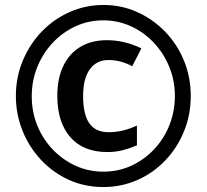

<svg xmlns="http://www.w3.org/2000/svg" viewBox="-20 -744 833 774"><path d="M417 -502Q369 -502 342 -464.5Q315 -427 315 -357Q315 -283 340 -247Q365 -211 418 -211Q447 -211 476 -218Q505 -225 532 -238V-158Q504 -146 475 -138.5Q446 -131 413 -131Q316 -131 263.5 -191Q211 -251 211 -358Q211 -426 234.5 -476.5Q258 -527 303 -554.5Q348 -582 411 -582Q447 -582 482 -573.5Q517 -565 550 -549L513 -477Q489 -490 465 -496Q441 -502 417 -502ZM44 -357Q44 -434 72.5 -501Q101 -568 149.5 -618Q198 -668 262 -696Q326 -724 397 -724Q470 -724 534 -695Q598 -666 646.5 -615.5Q695 -565 722 -498.5Q749 -432 749 -357Q749 -281 721.5 -214Q694 -147 645.5 -96.5Q597 -46 533 -18Q469 10 397 10Q320 10 255.5 -20Q191 -50 143.5 -101.5Q96 -153 70 -219Q44 -285 44 -357ZM108 -357Q108 -292 131 -236.5Q154 -181 194.5 -139.5Q235 -98 286.5 -75Q338 -52 397 -52Q458 -52 510.5 -76.5Q563 -101 602.5 -143.5Q642 -186 663.5 -241Q685 -296 685 -357Q685 -420 662 -475.5Q639 -531 599 -573Q559 -615 507 -638.5Q455 -662 397 -662Q336 -662 283.5 -637.5Q231 -613 191.5 -570.5Q152 -528 130 -473Q108 -418 108 -357Z"/></svg>

Font: Noto Sans Display Condensed
Style: Bold
Weight: 700
Width: 3
Designer: Monotype Design Team
Foundry: Monotype Imaging Inc.
Version: Version 2.003